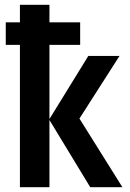

<svg xmlns="http://www.w3.org/2000/svg" viewBox="-20 -780 540 800"><path d="M63 0V-593H4V-687H63V-760H186V-687H314V-593H186V-284L348 -547H478L311 -286L490 0H356L186 -280V0Z"/></svg>

Font: Noto Sans Mono ExtraCondensed
Style: Bold
Weight: 700
Width: 2
Designer: Monotype Design Team
Foundry: Monotype Imaging Inc.
Version: Version 2.014